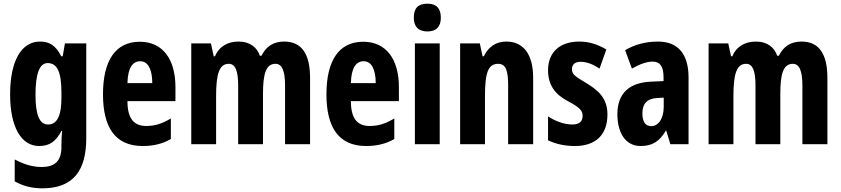

<svg xmlns="http://www.w3.org/2000/svg" viewBox="-20 -784 4572 1044"><path d="M198 -558C96 -558 35 -453 35 -270C35 -94 95 10 193 10C249 10 284 -15 314 -72H318C315 -48 314 -16 314 6V16C314 95 274 124 207 124C161 124 114 112 60 83V202C104 227 151 240 211 240C378 240 449 143 449 -31V-548H333L321 -478H313C283 -537 249 -558 198 -558ZM239 -441C291 -441 314 -393 314 -280V-252C314 -153 290 -107 241 -107C195 -107 173 -159 173 -268C173 -384 195 -441 239 -441Z M740 -557C608 -557 540 -455 540 -271C540 -96 603 10 756 10C814 10 864 -2 909 -28V-140C861 -111 822 -99 775 -99C706 -99 673 -142 673 -234H934V-310C934 -462 865 -557 740 -557ZM743 -451C784 -451 808 -408 808 -332H673C675 -417 702 -451 743 -451Z M1525 -558C1466 -558 1427 -531 1402 -481H1393C1378 -525 1341 -558 1277 -558C1217 -558 1170 -530 1149 -478H1142L1127 -548H1020V0H1155V-259C1155 -377 1170 -437 1224 -437C1259 -437 1275 -400 1275 -320V0H1410V-274C1410 -385 1427 -437 1478 -437C1513 -437 1530 -400 1530 -319V0H1666V-360C1666 -493 1619 -558 1525 -558Z M1955 -557C1823 -557 1755 -455 1755 -271C1755 -96 1818 10 1971 10C2029 10 2079 -2 2124 -28V-140C2076 -111 2037 -99 1990 -99C1921 -99 1888 -142 1888 -234H2149V-310C2149 -462 2080 -557 1955 -557ZM1958 -451C1999 -451 2023 -408 2023 -332H1888C1890 -417 1917 -451 1958 -451Z M2304 -764C2253 -764 2230 -739 2230 -688C2230 -638 2256 -613 2304 -613C2352 -613 2377 -638 2377 -688C2377 -738 2354 -764 2304 -764ZM2371 -548H2236V0H2371Z M2733 -558C2677 -558 2636 -530 2611 -478H2604L2589 -548H2482V0H2617V-261C2617 -391 2635 -437 2689 -437C2731 -437 2743 -398 2743 -321V0H2879V-361C2879 -489 2826 -558 2733 -558Z M3283 -162C3283 -246 3237 -291 3170 -331C3102 -371 3090 -382 3090 -408C3090 -434 3107 -448 3137 -448C3173 -448 3209 -432 3240 -411L3277 -515C3229 -543 3183 -558 3130 -558C3023 -558 2960 -499 2960 -402C2960 -322 2998 -271 3066 -235C3137 -198 3148 -180 3148 -154C3148 -123 3129 -107 3093 -107C3045 -107 2997 -127 2960 -151V-21C3004 0 3053 10 3106 10C3217 10 3283 -49 3283 -162Z M3558 -558C3490 -558 3429 -541 3379 -511L3416 -411C3462 -437 3498 -449 3529 -449C3570 -449 3588 -421 3588 -364V-343L3520 -340C3402 -335 3337 -277 3337 -163C3337 -74 3373 10 3464 10C3529 10 3567 -17 3600 -73H3603L3625 0H3724V-363C3724 -492 3665 -558 3558 -558ZM3553 -251 3589 -253V-203C3589 -139 3560 -98 3521 -98C3490 -98 3473 -121 3473 -168C3473 -221 3499 -248 3553 -251Z M4338 -558C4279 -558 4240 -531 4215 -481H4206C4191 -525 4154 -558 4090 -558C4030 -558 3983 -530 3962 -478H3955L3940 -548H3833V0H3968V-259C3968 -377 3983 -437 4037 -437C4072 -437 4088 -400 4088 -320V0H4223V-274C4223 -385 4240 -437 4291 -437C4326 -437 4343 -400 4343 -319V0H4479V-360C4479 -493 4432 -558 4338 -558Z"/></svg>

Font: Noto Sans Oriya ExtCond Bold
Style: Bold
Weight: 700
Width: 2
Designer: Amélie Bonet and Sol Matas
Foundry: Google LLC
Version: Version 2.006